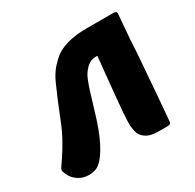

<svg xmlns="http://www.w3.org/2000/svg" viewBox="-128 -690 857 843"><g transform="rotate(-30 301.0 -268.5)"><path d="M544 -550Q549 -550 554 -548Q559 -546 559 -538Q559 -534 557.5 -518.5Q556 -503 554.5 -483.5Q553 -464 551.5 -444.5Q550 -425 549 -414Q548 -399 547 -378.5Q546 -358 544 -332Q542 -306 539.5 -274Q537 -242 534 -204Q531 -166 527.5 -120Q524 -74 519 -20Q519 -7 514 -4Q511 0 497 0H461Q430 0 411 -6Q394 -11 380 -25Q368 -37 364 -54Q362 -63 360.5 -73Q359 -83 359 -95Q359 -103 359.5 -113Q360 -123 361 -137Q361 -143 361.5 -149.5Q362 -156 363 -164Q364 -177 366.5 -204.5Q369 -232 372.5 -268Q376 -304 380 -344Q384 -384 388 -422Q381 -423 365 -420.5Q349 -418 332 -402Q322 -392 314.5 -381.5Q307 -371 299.5 -352.5Q292 -334 282.5 -304.5Q273 -275 259 -227Q231 -131 204 -79Q177 -27 153 -7Q141 4 126 8.5Q111 13 96 13Q81 13 67 9Q53 5 43 -2Q22 -16 13 -33Q4 -50 2 -57Q-2 -67 7 -79Q11 -85 29.5 -112Q48 -139 69 -177Q89 -213 104.5 -252.5Q120 -292 139 -338Q154 -373 170.5 -410.5Q187 -448 210 -474Q222 -487 236.5 -500.5Q251 -514 273.5 -525Q296 -536 329 -543Q362 -550 410 -550H449H544Z"/></g></svg>

Font: Poetsen One
Style: Regular
Weight: 400
Designer: Pablo Impallari, Rodrigo Fuenzalida
Foundry: Pablo Impallari, Rodrigo Fuenzalida
Version: Version 1.001; ttfautohint (v0.93) -l 8 -r 50 -G 200 -x 14 -